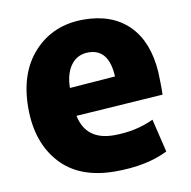

<svg xmlns="http://www.w3.org/2000/svg" viewBox="-69 -622 710 712"><g transform="rotate(-10 286.5 -265.5)"><path d="M531 -228 203 -206Q223 -111 328 -111Q410 -111 478 -143L508 -18Q428 22 310 22Q175 22 103.5 -56.5Q32 -135 32 -265Q32 -398 104 -475.5Q176 -553 290 -553Q397 -553 459.5 -491.5Q522 -430 530 -314Q530 -308 531 -278.5Q532 -249 531 -228ZM369 -325Q364 -430 287 -430Q246 -430 222 -398.5Q198 -367 197 -312Z"/></g></svg>

Font: Repo
Style: ExtraBold
Weight: 800
Designer: Stefan Peev
Foundry: Context Ltd
Version: Version 001.000